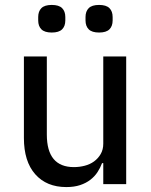

<svg xmlns="http://www.w3.org/2000/svg" viewBox="-20 -747 614 779"><path d="M399 -85H394Q387 -66 375.5 -48.5Q364 -31 346.5 -17.5Q329 -4 305 4Q281 12 249 12Q169 12 123 -40Q77 -92 77 -187V-518H170V-201Q170 -69 280 -69Q302 -69 323.5 -74.5Q345 -80 361.5 -92Q378 -104 388.5 -122Q399 -140 399 -164V-518H492V0H399ZM190 -615Q161 -615 148 -628Q135 -641 135 -664V-678Q135 -701 148 -714Q161 -727 190 -727Q219 -727 232 -714Q245 -701 245 -678V-664Q245 -641 232 -628Q219 -615 190 -615ZM382 -615Q353 -615 340 -628Q327 -641 327 -664V-678Q327 -701 340 -714Q353 -727 382 -727Q411 -727 424 -714Q437 -701 437 -678V-664Q437 -641 424 -628Q411 -615 382 -615Z"/></svg>

Font: IBM Plex Sans Thai Text
Style: Regular
Weight: 450
Designer: Mike Abbink, Paul van der Laan, Pieter van Rosmalen, Ben Mitchell, Mark Frömberg
Foundry: Bold Monday
Version: Version 1.1